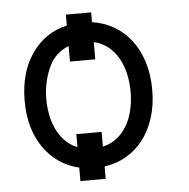

<svg xmlns="http://www.w3.org/2000/svg" viewBox="-49 -636 728 741"><g transform="rotate(-5 315.5 -265.5)"><path d="M96.6 -453.1Q147.4 -526.3 233 -545.8V-588.1H331V-550.1Q378.2 -543.3 416.7 -520.4Q455.3 -497.5 482.6 -461.3Q509.9 -425.1 524.9 -376.6Q539.8 -328.1 539.8 -269.9Q539.8 -212.4 524.9 -164.1Q509.9 -115.8 482.6 -79.5Q455.3 -43.3 416.7 -20.6Q378.2 2.1 331 8.9V56.8H233V4.6Q147.7 -15.3 96.6 -88.1Q45.5 -161.2 45.5 -269.9Q45.5 -379.6 96.6 -453.1ZM129.3 -269.9Q129.3 -241.1 134.6 -211.3Q139.9 -181.5 152.2 -155Q164.4 -128.6 184.1 -107.4Q203.8 -86.3 233 -74.6V-125H331V-68.2Q362.9 -75.3 386.5 -94.3Q410.2 -113.3 425.6 -140.4Q441.1 -167.6 448.5 -201Q456 -234.4 456 -269.9Q456 -305.8 448.5 -339.1Q441.1 -372.5 425.6 -399.9Q410.2 -427.2 386.5 -446.4Q362.9 -465.6 331 -473V-406.2H233V-466.3Q178.3 -444.6 154.5 -390.3Q129.3 -332.7 129.3 -269.9Z"/></g></svg>

Font: Inter P
Style: Regular
Weight: 400
Designer: Rasmus Andersson
Foundry: rsms
Version: Version 3.018;git-588b23468